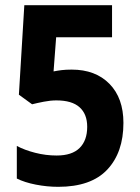

<svg xmlns="http://www.w3.org/2000/svg" viewBox="-20 -710 541 742"><path d="M205 12Q162 12 118.5 3.5Q75 -5 45 -20V-146Q75 -130 116 -119.5Q157 -109 199 -109Q258 -109 287.5 -138Q317 -167 317 -220Q317 -269 287.5 -295.5Q258 -322 198 -322Q175 -322 149.5 -317Q124 -312 104 -307L53 -344L74 -690H413V-566H197L187 -434Q202 -437 218 -439Q234 -441 257 -441Q349 -441 403 -386Q457 -331 457 -235Q457 -121 394.5 -54.5Q332 12 205 12Z"/></svg>

Font: Noto Sans Kannada Condensed
Style: Bold
Weight: 700
Width: 3
Designer: Jelle Bosma - Monotype Design Team
Foundry: Monotype Imaging Inc.
Version: Version 2.005; ttfautohint (v1.8.4.7-5d5b)